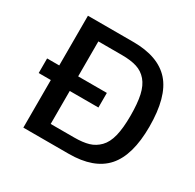

<svg xmlns="http://www.w3.org/2000/svg" viewBox="-142 -800 973 957"><g transform="rotate(30 344.5 -322.0)"><path d="M103 0V-273.9H33.2V-357.9H103V-644H363.8Q508.3 -644 576.7 -567.1Q645 -490.2 645 -317.9Q645 -153.3 576.9 -76.7Q508.8 0 363.8 0ZM211.9 -84H347.2Q397 -84 429.9 -93.8Q462.9 -103.5 488 -129.2Q513.2 -154.8 524.7 -200.9Q536.1 -247.1 536.1 -317.9Q536.1 -389.2 525.9 -435.3Q515.6 -481.4 491.9 -509.3Q468.3 -537.1 433.8 -548.1Q399.4 -559.1 347.2 -559.1H211.9V-357.9H377V-273.9H211.9Z"/></g></svg>

Font: Kanit
Style: Regular
Weight: 400
Designer: Katatrad Team
Foundry: CadsonDemak
Version: Version 1.000;PS 001.000;hotconv 1.0.88;makeotf.lib2.5.64775